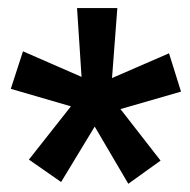

<svg xmlns="http://www.w3.org/2000/svg" viewBox="-20 -731 473 477"><path d="M279.3 -460 378.9 -332 298.8 -274.4 215.3 -416.5 131.8 -278.8 51.8 -334.5 156.2 -466.8 6.8 -510.3 37.1 -603.5 182.6 -540 171.4 -710.9H271.5L258.3 -537.1L399.9 -598.6L429.7 -503.4Z"/></svg>

Font: Battambang Black
Style: Regular
Weight: 900
Designer: Danh Hong
Version: Version 8.002; ttfautohint (v1.8.3)